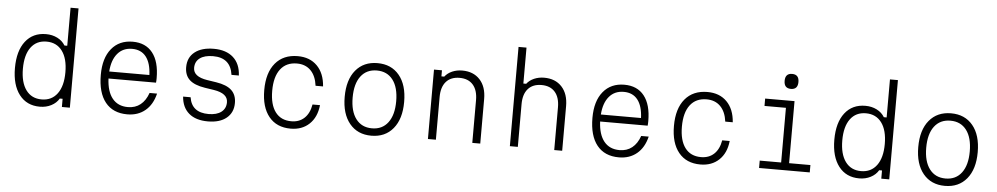

<svg xmlns="http://www.w3.org/2000/svg" viewBox="-43 -1234 8486 1634"><g transform="rotate(5 4200.0 -417.0)"><path d="M318 14Q206 14 142.5 -68.5Q79 -151 79 -296Q79 -442 142.5 -524Q206 -606 318 -606Q372 -606 415.5 -584Q459 -562 482 -523H506V-848H574V0H506V-70H482Q459 -31 415.5 -8.5Q372 14 318 14ZM328 -49Q414 -49 462 -114Q510 -179 510 -296Q510 -414 462 -478.5Q414 -543 328 -543Q242 -543 194.5 -478.5Q147 -414 147 -296Q147 -179 194.5 -114Q242 -49 328 -49Z M1303 -184Q1280 -89 1218 -37.5Q1156 14 1065 14Q943 14 877.5 -67.5Q812 -149 812 -302Q812 -445 878 -525.5Q944 -606 1059 -606Q1169 -606 1228.5 -531Q1288 -456 1288 -315Q1288 -305 1287.5 -295Q1287 -285 1286 -276H880Q885 -165 932.5 -106.5Q980 -48 1065 -48Q1128 -48 1172 -83Q1216 -118 1239 -184ZM1059 -545Q981 -545 934.5 -490Q888 -435 881 -336H1224Q1220 -438 1178 -491.5Q1136 -545 1059 -545Z M1590 -178Q1610 -49 1754 -49Q1824 -49 1863 -79Q1902 -109 1902 -162Q1902 -238 1782 -257L1704 -269Q1614 -283 1572 -322Q1530 -361 1530 -430Q1530 -513 1589 -559.5Q1648 -606 1752 -606Q1857 -606 1917.5 -552Q1978 -498 1983 -398H1920Q1900 -543 1751 -543Q1678 -543 1638 -513.5Q1598 -484 1598 -430Q1598 -355 1718 -336L1796 -324Q1886 -310 1928 -270.5Q1970 -231 1970 -162Q1970 -80 1912.5 -33Q1855 14 1754 14Q1650 14 1591.5 -36Q1533 -86 1526 -178Z M2461 14Q2341 14 2275 -67Q2209 -148 2209 -294Q2209 -442 2277.5 -524Q2346 -606 2469 -606Q2572 -606 2634.5 -543Q2697 -480 2705 -368H2641Q2630 -452 2585 -497.5Q2540 -543 2467 -543Q2376 -543 2326.5 -478.5Q2277 -414 2277 -294Q2277 -176 2324.5 -112.5Q2372 -49 2461 -49Q2529 -49 2572.5 -90Q2616 -131 2629 -207H2693Q2682 -103 2620 -44.5Q2558 14 2461 14Z M3150 14Q3032 14 2964 -68.5Q2896 -151 2896 -296Q2896 -442 2964 -524Q3032 -606 3150 -606Q3268 -606 3336 -524Q3404 -442 3404 -296Q3404 -151 3336 -68.5Q3268 14 3150 14ZM3150 -49Q3238 -49 3287 -114Q3336 -179 3336 -296Q3336 -414 3287 -478.5Q3238 -543 3150 -543Q3062 -543 3013 -478.5Q2964 -414 2964 -296Q2964 -179 3013 -114Q3062 -49 3150 -49Z M3633 0V-593H3701V-541H3725Q3749 -572 3788 -589Q3827 -606 3874 -606Q3969 -606 4024.5 -546Q4080 -486 4080 -381V0H4012V-365Q4012 -450 3971.5 -496Q3931 -542 3857 -542Q3782 -542 3741.5 -496Q3701 -450 3701 -365V0Z M4333 0V-848H4401V-541H4425Q4449 -572 4488 -589Q4527 -606 4574 -606Q4669 -606 4724.5 -546Q4780 -486 4780 -381V0H4712V-365Q4712 -450 4671.5 -496Q4631 -542 4557 -542Q4482 -542 4441.5 -496Q4401 -450 4401 -365V0Z M5503 -184Q5480 -89 5418 -37.5Q5356 14 5265 14Q5143 14 5077.5 -67.5Q5012 -149 5012 -302Q5012 -445 5078 -525.5Q5144 -606 5259 -606Q5369 -606 5428.5 -531Q5488 -456 5488 -315Q5488 -305 5487.5 -295Q5487 -285 5486 -276H5080Q5085 -165 5132.5 -106.5Q5180 -48 5265 -48Q5328 -48 5372 -83Q5416 -118 5439 -184ZM5259 -545Q5181 -545 5134.5 -490Q5088 -435 5081 -336H5424Q5420 -438 5378 -491.5Q5336 -545 5259 -545Z M5961 14Q5841 14 5775 -67Q5709 -148 5709 -294Q5709 -442 5777.5 -524Q5846 -606 5969 -606Q6072 -606 6134.5 -543Q6197 -480 6205 -368H6141Q6130 -452 6085 -497.5Q6040 -543 5967 -543Q5876 -543 5826.5 -478.5Q5777 -414 5777 -294Q5777 -176 5824.5 -112.5Q5872 -49 5961 -49Q6029 -49 6072.5 -90Q6116 -131 6129 -207H6193Q6182 -103 6120 -44.5Q6058 14 5961 14Z M6462 -593H6713V-63H6895V0H6462V-63H6645V-530H6462ZM6673 -694Q6614 -694 6614 -758Q6614 -822 6673 -822Q6732 -822 6732 -758Q6732 -694 6673 -694Z M7318 14Q7206 14 7142.5 -68.5Q7079 -151 7079 -296Q7079 -442 7142.5 -524Q7206 -606 7318 -606Q7372 -606 7415.5 -584Q7459 -562 7482 -523H7506V-848H7574V0H7506V-70H7482Q7459 -31 7415.5 -8.5Q7372 14 7318 14ZM7328 -49Q7414 -49 7462 -114Q7510 -179 7510 -296Q7510 -414 7462 -478.5Q7414 -543 7328 -543Q7242 -543 7194.5 -478.5Q7147 -414 7147 -296Q7147 -179 7194.5 -114Q7242 -49 7328 -49Z M8050 14Q7932 14 7864 -68.5Q7796 -151 7796 -296Q7796 -442 7864 -524Q7932 -606 8050 -606Q8168 -606 8236 -524Q8304 -442 8304 -296Q8304 -151 8236 -68.5Q8168 14 8050 14ZM8050 -49Q8138 -49 8187 -114Q8236 -179 8236 -296Q8236 -414 8187 -478.5Q8138 -543 8050 -543Q7962 -543 7913 -478.5Q7864 -414 7864 -296Q7864 -179 7913 -114Q7962 -49 8050 -49Z"/></g></svg>

Font: Martian Mono ExtraLight
Style: Regular
Weight: 200
Monospace: yes
Designer: Roman Shamin
Foundry: Evil Martians
Version: Version 1.000; ttfautohint (v1.8.4.7-5d5b)